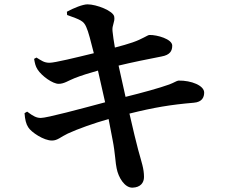

<svg xmlns="http://www.w3.org/2000/svg" viewBox="-20 -810 1040 884"><path d="M93 -289C95 -260 100 -239 110 -224C123 -202 182 -162 220 -163C245 -163 260 -180 292 -195C337 -216 413 -243 480 -262L499 -163C510 -108 512 -54 517 -35C525 7 554 55 590 54C627 53 643 31 643 5C643 -34 632 -62 616 -121C607 -156 593 -211 576 -287C688 -315 766 -328 872 -337C912 -340 920 -364 920 -384C920 -416 861 -440 802 -439C793 -438 783 -430 759 -421C715 -405 635 -383 558 -364L526 -508C584 -522 666 -539 724 -550C763 -557 773 -576 773 -600C773 -630 703 -650 668 -649C660 -649 635 -630 591 -615C568 -607 543 -600 509 -591C504 -621 500 -645 498 -667C495 -695 510 -708 506 -733C502 -760 424 -790 383 -790C361 -790 319 -773 288 -756L289 -741C350 -719 365 -714 377 -686C387 -665 398 -620 412 -565C330 -545 232 -521 208 -521C183 -521 171 -531 148 -545L137 -539C141 -517 143 -506 153 -490C173 -459 223 -424 250 -424C275 -424 293 -438 323 -450C353 -462 392 -474 431 -485L464 -339C352 -309 196 -267 168 -267C149 -267 134 -274 105 -296Z"/></svg>

Font: Noto Serif CJK TC
Style: Bold
Weight: 700
Designer: Ryoko NISHIZUKA 西塚涼子 (kana & ideographs); Frank Grießhammer (Latin, Greek & Cyrillic); Wenlong ZHANG 张文龙 (bopomofo); San
Foundry: Adobe
Version: Version 2.001;hotconv 1.1.0;makeotfexe 2.6.0